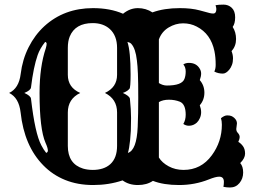

<svg xmlns="http://www.w3.org/2000/svg" viewBox="-20 -792 1099 832"><path d="M511.2 -10.3Q451.2 9.8 383.8 9.8Q316.4 9.8 262.2 -12.2Q208 -34.2 168 -75.2Q85 -159.2 69.3 -304.7Q62 -368.7 19.5 -389.2Q62 -409.2 69.6 -471.4Q77.1 -533.7 104 -587.2Q130.9 -640.6 172.4 -678.7Q258.3 -756.8 382.8 -756.8Q457.5 -756.8 513.2 -732.4Q543 -756.8 577.6 -756.8Q612.3 -756.8 640.6 -738.3Q690.9 -756.8 759.3 -756.8Q809.6 -756.8 845.2 -747.1L888.7 -735.4Q896.5 -733.4 903.8 -733.4Q917.5 -733.4 917.5 -752.9Q917.5 -757.8 914.1 -769.5Q927.7 -772 948.7 -772Q969.7 -772 984.4 -758.1Q999 -744.1 999 -717Q999 -689.9 988.3 -675.3Q1002.9 -652.8 1002.9 -622.6Q1002.9 -592.3 983.4 -570.3Q989.7 -554.7 989.7 -538.8Q989.7 -522.9 985.1 -510.7Q980.5 -498.5 973.6 -490.2Q959.5 -473.1 945.8 -473.1Q925.3 -473.1 908.7 -481.9Q914.6 -493.7 914.6 -511Q914.6 -528.3 913.3 -542.2Q912.1 -556.2 909.2 -570.3Q893.6 -645.5 832.5 -676.8Q805.7 -690.9 773.2 -690.9Q740.7 -690.9 710.7 -672.9Q680.7 -654.8 668.5 -621.1V-432.1Q685.5 -421.4 703.1 -421.4Q768.6 -421.4 779.3 -450.2Q784.7 -463.9 784.7 -482.4Q784.7 -501 774.4 -512.7Q784.2 -519.5 798.8 -519.5Q831.5 -519.5 846.2 -493.2Q851.6 -483.9 851.6 -472.7Q851.6 -461.4 845.7 -444.8Q865.7 -421.9 865.7 -390.4Q865.7 -358.9 845.7 -335.9Q851.6 -319.3 851.6 -305.9Q851.6 -292.5 846.2 -280.3Q840.8 -268.1 833 -260.7Q817.9 -247.1 798.8 -247.1Q785.2 -247.1 774.4 -254.9Q784.7 -272 784.7 -294.9Q784.7 -340.3 759.8 -351.1Q737.8 -359.9 711.9 -359.9Q686 -359.9 668.5 -349.6V-109.4Q682.1 -86.9 710.9 -71.3Q739.7 -55.7 775.4 -55.7Q851.6 -55.7 897.9 -119.1Q941.4 -178.2 941.4 -251.5Q941.4 -268.1 937.5 -279.8Q952.6 -292 964.4 -292Q976.1 -292 982.9 -289.1Q989.7 -286.1 995.1 -281.2Q1006.8 -270.5 1006.8 -257.3L1003.9 -233.4Q1003.9 -224.1 1008.8 -218.3Q1018.6 -208 1018.6 -199Q1018.6 -189.9 1012.7 -177.2Q1023.9 -170.9 1033 -158.4Q1042 -146 1042 -126.2Q1042 -106.4 1021 -85.4Q1033.7 -70.8 1033.7 -44.4Q1033.7 -18.1 1017.8 1.2Q1002 20.5 976.6 20.5Q962.9 20.5 948.2 17.6Q950.2 6.8 950.2 -3.9Q950.2 -26.4 929.7 -26.4Q914.6 -26.4 885.3 -14.6Q824.2 9.8 756.3 9.8Q688.5 9.8 642.6 -8.3Q616.2 9.8 577.4 9.8Q538.6 9.8 511.2 -10.3ZM327.6 -389.2Q273.9 -363.3 273.9 -304.7V-159.7Q273.9 -82 339.8 -61.5Q359.4 -55.7 382.3 -55.7Q405.3 -55.7 424.6 -61.8Q443.8 -67.9 458 -80.6Q487.3 -107.4 487.3 -159.7V-304.7Q487.3 -363.3 434.6 -389.2Q487.3 -413.6 487.3 -467.8V-584.5Q487.3 -637.7 455.6 -666.5Q427.2 -691.9 381.8 -691.9Q306.2 -691.9 282.2 -633.8Q273.9 -613.3 273.9 -584.5V-467.8Q273.9 -412.6 327.6 -389.2ZM532.2 -610.4Q545.9 -569.3 545.9 -469.2Q545.9 -412.6 541 -407.2Q536.1 -401.9 531.2 -398.4Q522.5 -392.6 512.2 -389.2Q541.5 -376 543 -363.8Q547.9 -315.9 547.9 -281Q547.9 -246.1 546.9 -224.9Q545.9 -203.6 543.9 -185.5Q540 -147 534.2 -129.4Q572.3 -141.1 576.7 -242.2Q579.1 -298.8 579.1 -368.4Q579.1 -438 577.6 -472.9Q576.2 -507.8 573.2 -530.3Q567.4 -582 548.8 -602.1Q543.5 -607.9 532.2 -610.4ZM180.2 -129.4Q187.5 -132.3 187.5 -139.6Q187.5 -150.4 177.2 -173.3Q151.4 -232.4 151.4 -389.2Q151.4 -503.4 178.7 -583.5Q182.1 -595.7 182.1 -602.1Q182.1 -608.4 175.8 -610.4Q152.8 -581.5 143.1 -553.2Q125 -501.5 114.3 -413.1Q112.8 -400.4 85.4 -389.2Q112.8 -377 114.3 -364.3Q131.8 -212.9 159.2 -162.1Q168.5 -144 180.2 -129.4ZM658.7 -134.3Q658.7 -131.3 659.2 -129.9Z"/></svg>

Font: Rye
Style: Regular
Weight: 400
Designer: Nicole Fally
Foundry: Nicole Fally
Version: Version 1.001